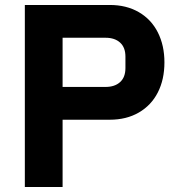

<svg xmlns="http://www.w3.org/2000/svg" viewBox="-20 -753 723 773"><path d="M232 0H80V-733H422Q489 -733 539 -704Q589 -675 615.5 -622.5Q642 -570 642 -502Q642 -433 615.5 -381Q589 -329 539 -300Q489 -271 422 -271H232ZM232 -601V-403H405Q442 -403 463.5 -422.5Q485 -442 485 -479V-525Q485 -562 463.5 -581.5Q442 -601 405 -601Z"/></svg>

Font: IBM Plex Sans JP
Style: Bold
Weight: 700
Designer: Mike Abbink; Paul van der Laan; Pieter van Rosmalen; Wujin Sim; Yejin Wi; Jinhee Kim; Boomi Park; Yona Kim; Kichan Ma
Foundry: Sandoll Inc.
Version: Version 1.001